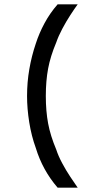

<svg xmlns="http://www.w3.org/2000/svg" viewBox="-20 -732 424 880"><path d="M336 -712Q322 -693 302.5 -663Q283 -633 265.5 -600Q248 -567 238 -538Q211 -474 200.5 -417.5Q190 -361 190 -292Q190 -223 200.5 -166.5Q211 -110 238 -46Q247 -18 264.5 15Q282 48 302 78Q322 108 336 128H244Q175 48 144 -54Q124 -109 114 -171.5Q104 -234 104 -292Q104 -355 114.5 -415.5Q125 -476 144 -532Q159 -579 184 -625.5Q209 -672 244 -712Z"/></svg>

Font: Liter
Style: Regular
Weight: 400
Designer: Anton Skugarov
Foundry: skugi
Version: Version 1.004; ttfautohint (v1.8.4.7-5d5b)